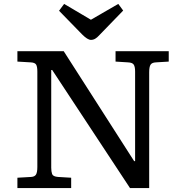

<svg xmlns="http://www.w3.org/2000/svg" viewBox="-20 -962 947 982"><path d="M69 0V-53L139 -57Q157 -58 164 -69Q171 -80 171 -108V-596Q171 -622 164.5 -632Q158 -642 137 -643L69 -647V-700H306L666 -138H671V-596Q671 -621 664 -631.5Q657 -642 635 -643L571 -647V-700H843V-647L777 -643Q757 -642 750 -631Q743 -620 743 -592V0H645L247 -604H242V-104Q242 -85 246.5 -72Q251 -59 277 -57L344 -53V0ZM445 -758Q428 -758 400 -786L282 -907L308 -942L445 -861L585 -942L610 -908L486 -780Q477 -770 467 -764Q457 -758 445 -758Z"/></svg>

Font: Literata 7pt
Style: Regular
Weight: 400
Designer: Latin by Veronika Burian and Jose Scaglione. Greek by Irene Vlachou. Cyrillic by Vera Evstafieva.
Foundry: TypeTogether
Version: Version 3.002